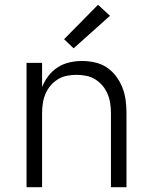

<svg xmlns="http://www.w3.org/2000/svg" viewBox="-20 -783 640 803"><path d="M91 0V-520H156V-419Q166 -444 182.5 -465.5Q199 -487 221.5 -501.5Q244 -516 270.5 -522Q297 -528 323 -528Q350 -528 377 -522Q404 -516 426.5 -501Q449 -486 465.5 -464Q482 -442 492 -416.5Q502 -391 505.5 -364Q509 -337 509 -310V0H444V-310Q444 -330 441 -350.5Q438 -371 430 -390Q422 -409 409 -424.5Q396 -440 378.5 -451Q361 -462 340.5 -466Q320 -470 300 -470Q280 -470 259.5 -466Q239 -462 221.5 -451Q204 -440 191 -424.5Q178 -409 170 -390Q162 -371 159 -350.5Q156 -330 156 -310V0ZM288 -581 248 -619 390 -763 440 -717Z"/></svg>

Font: Iosevka Aile Custom Light
Style: Regular
Weight: 300
Designer: Belleve Invis
Foundry: Belleve Invis
Version: Version 17.0.2; ttfautohint (v1.8.3)